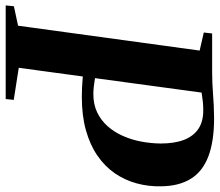

<svg xmlns="http://www.w3.org/2000/svg" viewBox="-84 -720 790 691"><g transform="rotate(90 311.5 -375.0)"><path d="M-14 0 -11 -29.5 59 -44.5 148.5 -698 83.5 -713 87 -743H226Q265.5 -743 305 -746.2Q344.5 -749.5 392 -750Q475.5 -750 529.8 -729.2Q584 -708.5 610.2 -665.8Q636.5 -623 637 -558.5Q638 -513 626.2 -470.5Q614.5 -428 589.8 -392.2Q565 -356.5 526.5 -330Q488 -303.5 435.5 -288.8Q383 -274 315 -274Q299.5 -274 281.5 -274.8Q263.5 -275.5 247.5 -277Q231.5 -278.5 221 -280.5L223.5 -326.5Q236 -323.5 250.2 -321Q264.5 -318.5 278.8 -317Q293 -315.5 305.5 -315.5Q342 -315.5 370.5 -329Q399 -342.5 420.2 -366.2Q441.5 -390 455.2 -420.8Q469 -451.5 475.8 -486.5Q482.5 -521.5 483 -557.5Q483 -607.5 469.8 -641.8Q456.5 -676 429.8 -693.8Q403 -711.5 361.5 -711Q347 -711 332.2 -709.5Q317.5 -708 303 -705.5Q288.5 -703 274.5 -699L302.5 -725.5L210.5 -47L326 -29L323 0Z"/></g></svg>

Font: Merriweather 96pt
Style: Bold Italic
Weight: 700
Italic angle: -7.8°
Version: Version 2.101